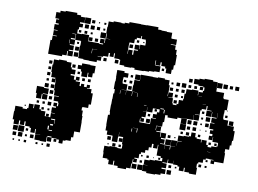

<svg xmlns="http://www.w3.org/2000/svg" viewBox="-79 -839 1316 979"><g transform="rotate(10 579.0 -349.5)"><path d="M177 -490H135V-532V-562H142V-585H163V-588H143V-614H162V-617H142V-645H162V-651H146V-671H160V-675H140V-707H160V-717H186V-721H246V-712H267V-705H290V-677H268V-670H285V-652H268V-639H263V-618H287V-620H325V-588H353H383V-585H403V-590H385V-612H407V-594H410V-617H434V-618H413V-644H410V-617H382V-645H409V-678H411V-706H436V-711H476V-709H493V-714H516V-721H576V-719H577V-720H606V-721H666V-709H684V-707H712V-705H740V-677H742V-675H770V-647H743V-627V-644H769V-623H778V-598H783V-544H777V-520H770V-497H742V-520H735V-529H714V-547H708V-529H684V-552H681V-529H684V-526H711V-496H684V-493H658V-489H630V-487H582V-495H564V-493H528V-498H503V-523H498V-526H471V-551H449H466V-531H446V-548H439V-528H414V-523H386V-491H346V-492H317V-495H290V-523H288V-559H290V-582H287V-584H259V-558H236V-553H258V-529H236V-524H259V-498H233V-521H229V-498H207V-490H177ZM321 -676H291V-706H321ZM344 -683H328V-699H344ZM401 -686H391V-696H401ZM369 -688H363V-694H369ZM316 -651H296V-671H316ZM346 -651H326V-671H346ZM374 -653H358V-669H374ZM401 -656H391V-666H401ZM533 -584V-560H557H563V-584H583V-589H564V-613H588V-594H590V-617H616V-639H614V-647H592V-662H588V-649H567V-640H558V-619H534V-613H533ZM313 -624H299V-638H313ZM282 -625H270V-637H282ZM582 -625H570V-637H582ZM341 -626H331V-636H341ZM609 -628H603V-634H609ZM257 -590H236V-584H259V-614H239V-612H257ZM555 -592H537V-610H555ZM345 -592H327V-610H345ZM374 -593H358V-609H374ZM557 -560H535V-582H557ZM233 -561V-581H231V-561ZM281 -566H271V-576H281ZM353 -554H352V-531H354V-553H378V-531V-554H353ZM286 -531H266V-551H286ZM287 -500H265V-522H287ZM406 -501H386V-521H406ZM495 -502H477V-520H495ZM434 -503H418V-519H434ZM732 -505H720V-517H732ZM558 11H534V-11H526V-16H501V-44H499V-78H526V-81H566V-78H587V-80H589V-101H586V-138H563V-159H562V-135H560V-107H532V-135H530V-136H501V-156H491V-185H490V-237H498V-251H496V-291H497V-320H498V-349H502V-371H496V-411H498V-432H497V-470H535V-462H557V-440H535V-432H534V-411H536V-406H561V-376H590V-407H617H592V-435H620V-467H652H682V-466H708V-469H744V-464H769V-439H774V-403H798V-379H778V-377H802V-351H806V-345H825V-352H833V-374H854V-383H856V-411H862V-435H889V-438H923V-414H925V-432H946V-441H951V-459H944V-443H928V-459H944V-463H918V-468H893V-494H918V-499H944V-503H988V-497H1012V-468H1013V-494H1039V-468H1013V-449H1054V-422H1057V-418H1083V-364H1072V-345H1071V-319H1074V-314H1099V-288H1103H1133V-266H1141V-216H1136V-191H1129V-168H1109V-147H1112V-95H1065V-82H1047V-100H1060V-103H1038V-104H1020V-97H1008V-79H986V-71H980V-49H984V-13H948V-18H923V-38H918V-19H894V-39H884V-45H860V-64H859V-48H833V-65H830V-47H806V-43H828V-19H806V-13H828V11H806V19H779V22H733V15H710V-17H733V-18H713V-44H739V-24V-48H766V-51H802V-67H792V-75H770V-105V-130H767V-110H745V-130H737V-110H724V-93H709V-78H689V-68H682V-45H661V-40H675V-22H657V-36H654V-13H650V13H628V21H584V12H563V-11H558ZM1067 -470H1045V-492H1067ZM1126 -471H1106V-491H1126ZM885 -472H867V-490H885ZM1094 -473H1078V-489H1094ZM351 -406H321V-430H315V-441H296V-461H315V-472H357V-470H385V-432H357H377V-410H355V-430H351ZM49 -108H23V-130H15V-172H17V-200H55V-193H78V-172V-199H103H84V-223H108V-204H112V-225H140V-204H149V-198H173V-174H179V-188H193V-174H179V-173H202V-195H222V-197H202V-225H222V-232H207V-250H225V-235H231V-253H228V-282V-259H204V-283H227V-286H201V-312H197V-350V-368H195V-352H177V-370H193V-376H171V-402H167V-440H170V-467H196V-471H236V-466H261V-442H267V-433H288V-409H267V-402H287V-383H297V-400H315V-382H298V-376H321V-356H328V-369H344V-356H358V-369H374V-353H361V-350H385V-330H395V-272H384V-253H356V-251H353V-235H360V-208H363V-179H364V-123H335V-92H325V-72H299V-68H286V-51H266V-68H253V-54H239V-68H253V-71H227V-50H205V-72H202V-45H170V-72V-47H142V-75H167V-76H141V-101H137V-80H115V-102H136H107V-108H83V-130H77V-110H55V-130H49ZM619 -438H593V-464H619ZM857 -440H835V-462H857ZM825 -442H807V-460H825ZM284 -443H268V-459H284ZM164 -443H148V-459H164ZM883 -444H869V-458H883ZM913 -444H899V-458H913ZM582 -445H570V-457H582ZM791 -446H781V-456H791ZM794 -413H778V-429H794ZM854 -413H838V-429H854ZM823 -414H809V-428H823ZM163 -414H149V-428H163ZM583 -414H569V-428H583ZM552 -415H540V-427H552ZM312 -415H300V-427H312ZM929 -409H946V-410H929ZM774 -383V-403H772V-383ZM585 -382H567V-400H585ZM164 -383H148V-399H164ZM343 -384H329V-398H343ZM823 -384H809V-398H823ZM373 -384H359V-398H373ZM851 -386H841V-396H851ZM560 -375V-353H561V-376H536V-375ZM593 -374H617V-375H591V-352H593ZM956 -373H973V-374H956ZM621 -352V-372H619V-352ZM532 -353V-371H530V-353ZM824 -353H808V-369H824ZM743 -224H742V-202H744V-223H768V-199H747V-195H770V-172H773V-194H799V-168H777V-162H797V-140H777V-137H802V-165H830V-137H802V-115H803V-134H829V-117H832V-135H855V-136H831V-166H861V-142H862V-165H884V-167H862V-195H889V-198H916V-201H925V-222H947V-201H956V-195H980V-180H983V-194H1009V-173H1018V-163H1037V-170H1063V-174H1068V-191H1066V-193H1038V-217H1036V-201H1016V-221H1032V-232H1017V-250H1032V-256H1011V-286H1032V-289H1014V-313H1038V-295V-317H1012V-342H1010V-317H982V-345H1007V-348H983V-368H978V-349H956V-341H950V-317H926V-315H950V-287H922V-311H921V-286H891H863V-285H890V-257H862V-284H841V-276H791V-286H778V-249H772V-225H743ZM162 -355H150V-367H162ZM1088 -359H1084V-363H1088ZM1041 -319V-342H1040V-319ZM166 -321H146V-341H166ZM195 -322H177V-340H195ZM1092 -325H1080V-337H1092ZM972 -325H960V-337H972ZM139 -258H113V-283H108V-319H144V-315H170V-287H144V-284H169V-258H143V-283H139ZM662 -316H675V-318H662ZM748 -312H766V-316H748ZM1007 -290H985V-312H1007ZM1127 -290H1105V-312H1127ZM771 -293V-311H767V-293ZM195 -292H177V-310H195ZM675 -232H657V-246H654V-227H682H709V-258H734V-261H716V-281H734V-293H745V-309H710V-287H682V-310H681V-286H662V-285H680V-257H661V-250H675ZM732 -295H720V-307H732ZM971 -296H961V-306H971ZM946 -261H926V-281H946ZM916 -261H896V-281H916ZM1005 -262H987V-280H1005ZM194 -263H178V-279H194ZM702 -265H690V-277H702ZM970 -267H962V-275H970ZM891 -226H861V-256H891ZM706 -231H686V-251H706ZM195 -232H177V-250H195ZM945 -232H927V-250H945ZM914 -233H898V-249H914ZM162 -235H150V-247H162ZM132 -235H120V-247H132ZM999 -238H993V-244H999ZM968 -239H964V-243H968ZM914 -203H898V-219H914ZM882 -205H870V-217H882ZM162 -205H150V-217H162ZM972 -205H960V-217H972ZM191 -206H181V-216H191ZM69 -208H63V-214H69ZM648 -193V-173H651V-194H628V-193ZM624 -173V-189H621V-173ZM823 -174H809V-188H823ZM1032 -175H1020V-187H1032ZM1062 -175H1050V-187H1062ZM230 -168V-187V-168ZM849 -178H843V-184H849ZM227 -162V-144H229V-167H208V-162ZM208 -133H223V-140H208ZM1020 -138H1037V-139H1020ZM525 -112H507V-130H525ZM585 -112H567V-130H585ZM198 -110H204V-129H198ZM205 -105H223V-109H205ZM81 -76H51V-106H81ZM48 -79H24V-103H48ZM554 -83H538V-99H554ZM582 -85H570V-97H582ZM102 -85H90V-97H102ZM1031 -86H1021V-96H1031ZM519 -88H513V-94H519ZM205 -72H226V-77H205ZM77 -50H55V-72H77ZM135 -52H117V-70H135ZM45 -52H27V-70H45ZM1003 -54H989V-68H1003ZM732 -55H720V-67H732ZM791 -56H781V-66H791ZM101 -56H91V-66H101ZM1031 -56H1021V-66H1031ZM700 -57H692V-65H700ZM758 -59H754V-63H758ZM224 -23H208V-39H224ZM853 -24H839V-38H853ZM702 -25H690V-37H702ZM102 -25H90V-37H102ZM161 -26H151V-36H161ZM40 -27H32V-35H40ZM880 -27H872V-35H880ZM70 -27H62V-35H70ZM190 -27H182V-35H190ZM709 12H683V-14H709ZM678 11H654V-13H678ZM857 10H835V-12H857Z"/></g></svg>

Font: Rubik Storm
Style: Regular
Weight: 400
Designer: Hubert and Fischer, NaN
Foundry: Hubert and Fischer, NaN
Version: Version 2.201